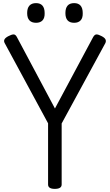

<svg xmlns="http://www.w3.org/2000/svg" viewBox="-20 -1196 704 1230"><path d="M331 14Q288 14 288 -14V-406L10 -920Q3 -933 9 -944Q15 -955 35 -965Q54 -975 66.5 -975.5Q79 -976 88 -959L332 -501L577 -959Q587 -976 599 -975.5Q611 -975 630 -965Q650 -955 655.5 -944Q661 -933 655 -920L375 -405V-14Q375 14 331 14ZM211 -1050Q183 -1050 168.5 -1065.5Q154 -1081 154 -1112Q154 -1144 168.5 -1160Q183 -1176 211 -1176Q238 -1176 252 -1160Q266 -1144 266 -1112Q267 -1081 252.5 -1065.5Q238 -1050 211 -1050ZM455 -1050Q427 -1050 413 -1065.5Q399 -1081 399 -1112Q399 -1144 413 -1160Q427 -1176 455 -1176Q482 -1176 496 -1160Q510 -1144 510 -1112Q511 -1081 496.5 -1065.5Q482 -1050 455 -1050Z"/></svg>

Font: Playwrite IT Trad
Style: Regular
Weight: 400
Designer: Veronika Burian, José Scaglione
Foundry: TypeTogether
Version: Version 1.002